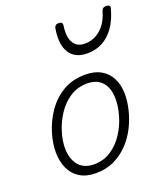

<svg xmlns="http://www.w3.org/2000/svg" viewBox="-154 -946 931 1072"><g transform="rotate(-20 312.0 -410.5)"><path d="M231 19Q175 19 136.5 -4.5Q98 -28 78.5 -70.5Q59 -113 59 -168Q59 -222 78 -283Q97 -344 134.5 -398Q172 -452 228.5 -485.5Q285 -519 361 -519Q416 -519 454.5 -497Q493 -475 513 -434.5Q533 -394 533 -340Q533 -298 521.5 -249.5Q510 -201 486.5 -153.5Q463 -106 426.5 -67Q390 -28 341.5 -4.5Q293 19 231 19ZM237 -31Q296 -31 340.5 -61Q385 -91 415 -137.5Q445 -184 460 -236Q475 -288 475 -333Q475 -375 461.5 -405.5Q448 -436 421 -452.5Q394 -469 355 -469Q297 -469 252.5 -440Q208 -411 177.5 -365Q147 -319 131 -267Q115 -215 115 -171Q115 -129 129.5 -97Q144 -65 171 -48Q198 -31 237 -31ZM415 -626Q342 -626 310 -676.5Q278 -727 294 -820Q296 -830 302.5 -835Q309 -840 321 -840Q333 -840 338 -834.5Q343 -829 342 -820Q332 -753 352.5 -717.5Q373 -682 420 -682Q475 -682 516 -719Q557 -756 574 -819Q578 -830 584 -834.5Q590 -839 602 -839Q615 -839 620.5 -833.5Q626 -828 623 -818Q606 -754 576 -711.5Q546 -669 505.5 -647.5Q465 -626 415 -626Z"/></g></svg>

Font: Playwrite US Trad ExtraLight
Style: Regular
Weight: 250
Designer: Veronika Burian, José Scaglione
Foundry: TypeTogether
Version: Version 1.003